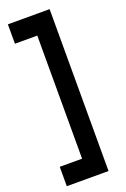

<svg xmlns="http://www.w3.org/2000/svg" viewBox="-179 -835 701 1070"><g transform="rotate(-20 171.0 -300.0)"><path d="M20 180V65H152.5V-665H20V-780H267.5V180Z"/></g></svg>

Font: Mohave SemiBold
Style: Regular
Weight: 600
Designer: Gumpita Rahayu
Foundry: Tokotype
Version: Version 2.003